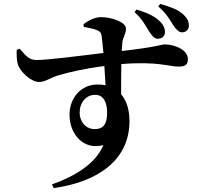

<svg xmlns="http://www.w3.org/2000/svg" viewBox="-20 -877 1040 986"><path d="M746 -715C761 -692 774 -678 790 -678C812 -678 827 -691 827 -712C827 -731 820 -750 798 -770C769 -798 729 -813 681 -828L671 -815C715 -774 728 -743 746 -715ZM870 -747C886 -724 899 -711 915 -711C935 -711 950 -725 950 -745C950 -765 944 -781 922 -802C892 -830 855 -841 803 -857L793 -844C838 -804 854 -772 870 -747ZM466 -214C420 -214 389 -253 389 -298C389 -351 422 -390 469 -390C512 -390 530 -350 530 -300C530 -243 514 -214 466 -214ZM480 -443C398 -443 337 -376 337 -288C337 -187 410 -104 511 -132C472 -38 370 26 247 70L256 89C475 58 645 -49 645 -256C645 -308 632 -358 602 -393C602 -443 602 -499 603 -548C787 -563 851 -535 895 -535C926 -535 945 -540 945 -574C945 -620 879 -649 825 -649C810 -649 789 -636 605 -615L608 -657C610 -682 627 -703 627 -730C627 -763 555 -789 499 -789C465 -789 432 -770 409 -753L410 -739C438 -734 462 -729 479 -722C495 -715 500 -708 502 -691C505 -670 508 -639 511 -605C398 -591 210 -567 166 -569C132 -569 116 -586 81 -627L66 -621C65 -599 65 -571 71 -549C82 -509 140 -456 180 -456C214 -456 235 -477 283 -491C330 -505 414 -525 516 -538L522 -439C509 -442 495 -443 480 -443Z"/></svg>

Font: Noto Serif CJK TC
Style: Bold
Weight: 700
Designer: Ryoko NISHIZUKA 西塚涼子 (kana & ideographs); Frank Grießhammer (Latin, Greek & Cyrillic); Wenlong ZHANG 张文龙 (bopomofo); San
Foundry: Adobe
Version: Version 2.001;hotconv 1.1.0;makeotfexe 2.6.0